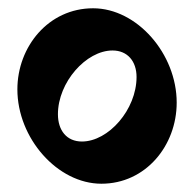

<svg xmlns="http://www.w3.org/2000/svg" viewBox="-20 -537 469 464"><path d="M225 -93C332 -93 407 -185 407 -289C407 -407 311 -517 205 -517C97 -517 22 -424 22 -321C22 -203 119 -93 225 -93ZM178 -195C141 -195 120 -222 120 -261C120 -338 188 -415 252 -415C288 -415 310 -389 310 -351C310 -272 242 -195 178 -195Z"/></svg>

Font: Noto Serif Devanagari Condensed ExtraBold
Style: Regular
Weight: 800
Width: 3
Designer: Universal Thirst, Indian Type Foundry and the Monotype Design Team
Foundry: Monotype Imaging Inc.
Version: Version 2.004